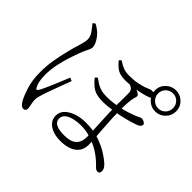

<svg xmlns="http://www.w3.org/2000/svg" viewBox="-190 -1067 1380 1380"><g transform="rotate(45 500.0 -377.5)"><path d="M547 33Q503 33 469 20.5Q435 8 415 -15.5Q395 -39 395 -74Q395 -110 421 -136Q447 -162 490 -176.5Q533 -191 586 -191Q660 -191 718 -171.5Q776 -152 817 -126.5Q858 -101 879 -82Q895 -69 904 -55Q913 -41 913 -25Q913 -14 908 -7Q903 0 891 0Q881 0 872.5 -6.5Q864 -13 855 -23Q811 -68 764 -96Q717 -124 668.5 -138Q620 -152 573 -152Q543 -152 509 -145Q475 -138 451 -121Q427 -104 427 -75Q427 -45 455 -30Q483 -15 537 -15Q604 -15 633.5 -43Q663 -71 663 -124Q663 -143 661 -180Q659 -217 657 -261.5Q655 -306 653 -349Q651 -392 651 -423Q651 -449 651.5 -475.5Q652 -502 652 -524.5Q652 -547 652 -560Q651 -586 633 -597.5Q615 -609 600 -613L630 -626Q646 -623 658 -619.5Q670 -616 680.5 -612Q691 -608 700 -601Q709 -596 710.5 -588.5Q712 -581 707 -567Q699 -542 696.5 -504.5Q694 -467 694 -420Q694 -386 696.5 -338Q699 -290 702.5 -241.5Q706 -193 709 -153Q712 -113 712 -93Q712 -50 691 -22Q670 6 633 19.5Q596 33 547 33ZM197 58Q184 58 173 48Q162 38 152 21Q135 -9 115 -70.5Q95 -132 95 -214Q95 -278 104.5 -335.5Q114 -393 125.5 -438Q137 -483 143 -508Q148 -524 154.5 -545Q161 -566 166 -587Q171 -608 171 -623Q171 -651 151.5 -678.5Q132 -706 112 -730L130 -743Q141 -737 153 -729.5Q165 -722 177 -712Q191 -700 205 -681.5Q219 -663 228 -643.5Q237 -624 237 -609Q237 -598 231.5 -585.5Q226 -573 216.5 -553.5Q207 -534 195 -502Q185 -476 170.5 -430.5Q156 -385 145 -332Q134 -279 134 -228Q134 -185 140 -160Q146 -135 156 -117Q161 -108 166.5 -107.5Q172 -107 178 -117Q186 -129 199 -157.5Q212 -186 227 -221Q242 -256 255 -288.5Q268 -321 276 -340L301 -329Q293 -309 282 -279Q271 -249 259 -217Q247 -185 237.5 -158.5Q228 -132 223 -117Q216 -95 212 -78.5Q208 -62 208 -49Q208 -26 213.5 -4Q219 18 219 34Q219 44 213 51Q207 58 197 58ZM557 -382Q525 -382 498 -389.5Q471 -397 447.5 -415.5Q424 -434 400 -464L416 -480Q437 -465 456 -453Q475 -441 499.5 -434Q524 -427 560 -427Q595 -427 626.5 -431.5Q658 -436 676 -440Q716 -448 748.5 -458.5Q781 -469 803 -478Q824 -487 832 -491.5Q840 -496 844 -496Q850 -496 857.5 -494.5Q865 -493 871.5 -489.5Q878 -486 882.5 -481.5Q887 -477 887 -470Q887 -462 880 -454Q873 -446 856 -439Q822 -426 771.5 -413Q721 -400 676 -393Q645 -388 616.5 -385Q588 -382 557 -382ZM568 -605Q539 -605 516 -611.5Q493 -618 474 -633.5Q455 -649 434 -674L449 -689Q480 -668 505 -658.5Q530 -649 564 -649Q616 -649 649.5 -656.5Q683 -664 702 -670Q727 -679 737.5 -684Q748 -689 756 -689Q774 -689 785.5 -683.5Q797 -678 797 -665Q797 -658 792.5 -652Q788 -646 779 -642Q761 -634 725.5 -625.5Q690 -617 649 -611Q608 -605 568 -605ZM879 -599Q835 -599 803 -630.5Q771 -662 771 -706Q771 -751 803 -782Q835 -813 879 -813Q923 -813 954.5 -782Q986 -751 986 -706Q986 -662 954.5 -630.5Q923 -599 879 -599ZM879 -630Q911 -630 932.5 -652.5Q954 -675 954 -706Q954 -738 932.5 -760Q911 -782 879 -782Q847 -782 825 -760Q803 -738 803 -706Q803 -675 825 -652.5Q847 -630 879 -630Z"/></g></svg>

Font: Noto Serif SC ExtraLight Light
Style: Regular
Weight: 300
Version: Version 2.002-H1;hotconv 1.1.0;makeotfexe 2.6.0